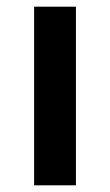

<svg xmlns="http://www.w3.org/2000/svg" viewBox="-20 -554 329 574"><path d="M82 0H207V-534H82Z"/></svg>

Font: Chess Sans SemiBold
Style: Regular
Weight: 600
Designer: Wolf Bōese
Foundry: Wolf Bōese
Version: Version 7.223;Glyphs 3.3 (3306)